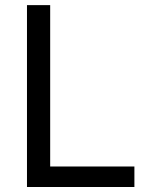

<svg xmlns="http://www.w3.org/2000/svg" viewBox="-20 -748 605 768"><path d="M87.9 0H517.6V-82H180.7V-727.5H87.9Z"/></svg>

Font: Raveo
Style: Regular
Weight: 400
Designer: Jakub Foglar, Rasmus Andersson (Inter)
Foundry: Jakubfoglar.com
Version: Version 1.100;Glyphs 3.2.3 (3260)